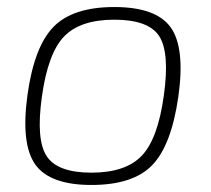

<svg xmlns="http://www.w3.org/2000/svg" viewBox="-20 -514 600 546"><path d="M305 -494Q424 -494 465.5 -436Q507 -378 487 -238Q467 -100 412.5 -44Q358 12 240 12Q122 12 80.5 -46Q39 -104 58 -243Q77 -381 132 -437.5Q187 -494 305 -494ZM99 -238Q82 -116 113 -69.5Q144 -23 240 -23Q337 -23 383 -71Q429 -119 446 -243Q463 -365 432.5 -411.5Q402 -458 305 -458Q208 -458 162 -410Q116 -362 99 -238Z"/></svg>

Font: Exo 2.0 Extra Light
Style: Italic
Weight: 250
Italic angle: -8°
Designer: Natanael Gama
Version: Version 1.001;PS 001.001;hotconv 1.0.70;makeotf.lib2.5.58329